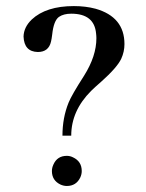

<svg xmlns="http://www.w3.org/2000/svg" viewBox="-20 -616 486 641"><path d="M217.8 -163.1H188.5C188.5 -202.8 195.3 -239.6 209 -273.4C215.5 -289.7 232.7 -319.7 260.7 -363.3C288.1 -406.9 301.8 -448.6 301.8 -488.3C301.8 -493.5 301.4 -498.7 300.8 -503.9C296.9 -548.2 269.2 -570.3 217.8 -570.3C200.8 -570.3 187.2 -566.7 176.8 -559.6C165 -551.1 157.6 -531.6 154.3 -501C153 -490.6 151.7 -482.7 150.4 -477.5C145.2 -454.1 130.5 -442.4 106.4 -442.4C75.8 -443 59.9 -460.3 58.6 -494.1C59.2 -515 68.4 -533.9 85.9 -550.8C117.8 -580.7 164.7 -595.7 226.6 -595.7C252.6 -595.7 276.7 -592.8 298.8 -586.9C363.3 -568.7 395.5 -529.3 395.5 -468.8C395.5 -451.8 391.9 -435.5 384.8 -419.9C375.7 -400.4 353.2 -374.7 317.4 -342.8C302.4 -329.8 291.3 -319.7 284.2 -312.5C239.9 -268.2 217.8 -218.4 217.8 -163.1ZM252.9 -44.9C252.9 -37.8 251.3 -30.6 248 -23.4C238.9 -4.6 224 4.9 203.1 4.9C196 4.9 188.8 3.3 181.6 0C162.8 -9.1 153.3 -24.1 153.3 -44.9C153.3 -52.1 154.9 -59.2 158.2 -66.4C166.7 -85.9 181.6 -95.7 203.1 -95.7C210.3 -95.7 217.1 -94.1 223.6 -90.8C243.2 -81.7 252.9 -66.4 252.9 -44.9Z"/></svg>

Font: Abhaya Libre
Style: Regular
Weight: 400
Designer: Pushpananda Ekanayake, Sol Matas, Pathum Egodawatta
Foundry: Mooniak
Version: Version 1.041; ; ttfautohint (v1.5)